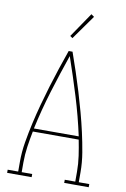

<svg xmlns="http://www.w3.org/2000/svg" viewBox="-103 -1020 706 1080"><g transform="rotate(10 250.0 -480.5)"><path d="M17 0V-18H77V-74Q77 -130 86.5 -186.5Q96 -243 108.5 -298.5Q121 -354 136 -409Q151 -464 167.5 -518.5Q184 -573 202 -627Q220 -681 239 -735H261Q280 -681 298 -627Q316 -573 332.5 -518.5Q349 -464 364 -409Q379 -354 391.5 -298.5Q404 -243 413.5 -186.5Q423 -130 423 -74V-18H483V0H343V-18H403V-74Q403 -119 396.5 -164Q390 -209 381 -254H119Q110 -209 103.5 -164Q97 -119 97 -74V-18H157V0ZM378 -272Q354 -383 320.5 -492Q287 -601 250 -708Q213 -601 179.5 -492Q146 -383 122 -272ZM247 -810 233 -820 329 -961 346 -949Z"/></g></svg>

Font: Iosevka Curly Slab Thin
Style: Regular
Weight: 100
Monospace: yes
Designer: Belleve Invis
Foundry: Belleve Invis
Version: Version 22.1.2; ttfautohint (v1.8.4)